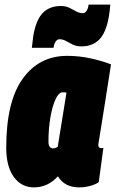

<svg xmlns="http://www.w3.org/2000/svg" viewBox="-20 -802 501 832"><path d="M323 10Q260 10 231 -38Q187 10 127 10Q73 10 40 -35Q7 -80 7 -162Q7 -362 78.5 -461Q150 -560 271 -560Q323 -560 373 -549Q423 -538 461 -523Q446 -426 436 -363Q426 -300 420 -262.5Q414 -225 411 -207Q408 -189 407 -182.5Q406 -176 406 -175Q406 -160 418 -160Q420 -160 423 -160.5Q426 -161 428 -161L408 -13Q395 -3 371 3.5Q347 10 323 10ZM230 -165 268 -400Q263 -402 259 -402Q255 -402 251 -402Q235 -402 221 -372.5Q207 -343 198.5 -294Q190 -245 190 -188Q190 -173 195.5 -166Q201 -159 209 -159Q219 -159 230 -165ZM118 -595Q121 -621 124 -645Q136 -716 165.5 -746Q195 -776 244 -776Q265 -776 281 -768Q297 -760 310.5 -752.5Q324 -745 339 -745Q349 -745 355.5 -755.5Q362 -766 363 -777Q363 -777 363.5 -779.5Q364 -782 364 -782H458Q456 -756 452 -732Q440 -661 410.5 -631Q381 -601 333 -601Q311 -601 295 -609Q279 -617 265.5 -624.5Q252 -632 238 -632Q228 -632 221 -621.5Q214 -611 213 -600Q213 -600 212.5 -597.5Q212 -595 212 -595Z"/></svg>

Font: Georama Condensed Black
Style: Italic
Weight: 900
Width: 3
Italic angle: -9°
Designer: Jean-Baptiste Levee
Foundry: Production Type
Version: Version 1.000